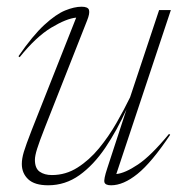

<svg xmlns="http://www.w3.org/2000/svg" viewBox="-20 -542 550 572"><path d="M299.5 -40.5 357 -216.5Q328.5 -153.5 293.8 -102Q259 -50.5 216.8 -20.2Q174.5 10 123.5 10Q83 10 64 -8Q45 -26 45 -53.5Q45 -69.5 51 -89.5Q57 -109.5 74.5 -154.5L207 -489.5Q178.5 -487 133 -459.8Q87.5 -432.5 38.5 -371.5L35 -374.5Q77.5 -436 112 -467.8Q146.5 -499.5 174 -510.8Q201.5 -522 223 -522Q242.5 -522 245.2 -512Q248 -502 239.5 -481L114.5 -164Q97 -119.5 90.5 -98.5Q84 -77.5 84 -66Q84 -40.5 98.2 -30.5Q112.5 -20.5 134.5 -20.5Q176 -20.5 211 -42.8Q246 -65 275 -100.2Q304 -135.5 327 -175.8Q350 -216 367.5 -252L454 -512H489L326.5 -23.5Q352.5 -26 391.2 -52Q430 -78 483.5 -143L487 -140.5Q431.5 -57.5 389.5 -23.8Q347.5 10 311 10Q294 10 291.2 1.2Q288.5 -7.5 299.5 -40.5Z"/></svg>

Font: Newsreader Display ExtraLight
Style: Italic
Weight: 275
Italic angle: -17°
Designer: Hugues Gentile
Foundry: Production Type
Version: Version 1.001